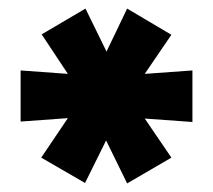

<svg xmlns="http://www.w3.org/2000/svg" viewBox="-20 -743 495 447"><path d="M428 -579V-459L317 -467L379 -376L276 -316L227 -416L178 -317L76 -376L138 -468L28 -460V-579L138 -571L77 -663L179 -723L228 -623L276 -723L379 -662L317 -571Z"/></svg>

Font: wassup Sans
Style: Black
Weight: 900
Version: Version 2.001